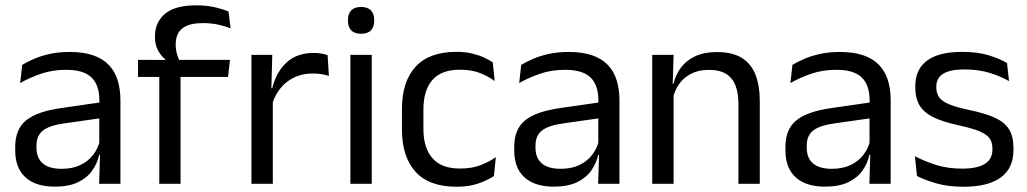

<svg xmlns="http://www.w3.org/2000/svg" viewBox="-20 -696 3890 727"><path d="M355.4 0 359 -118.6 355.9 -131.1V-286.5L356.3 -314.9Q356.3 -374.3 326.2 -403Q296 -431.7 230.4 -431.7Q178.2 -431.7 134.4 -416.5Q90.6 -401.3 56.4 -381.5L64 -450.4Q83.1 -462 109.4 -473.3Q135.7 -484.7 169.3 -492Q202.9 -499.3 243.3 -499.3Q295.8 -499.3 332.6 -486.6Q369.4 -473.9 392.2 -449.9Q415 -425.8 425.5 -392Q436 -358.1 436 -316.2V0ZM187.4 10.7Q114.9 10.7 76.3 -24.6Q37.6 -60 37.6 -125.7V-140Q37.6 -207.4 79.3 -240.7Q121 -274.1 212.2 -286.9L366.5 -309.2L370.9 -249.8L222 -228.6Q166.2 -220.7 142.2 -201.4Q118.1 -182 118.1 -144.5V-136.6Q118.1 -97.9 141.9 -77.4Q165.7 -56.8 213.1 -56.8Q254.9 -56.8 284.9 -71.4Q314.9 -86 333.4 -110.5Q352 -135.1 358.5 -165.2L371.2 -109.8H355.7Q348.6 -77.8 329.3 -50.3Q310.1 -22.8 275.5 -6.1Q240.9 10.7 187.4 10.7Z M723 -675.8Q760.6 -675.8 790.4 -669.2Q820.2 -662.7 845.2 -652.6L853.2 -589.1Q828.7 -597.8 803.8 -603.2Q779 -608.5 748.1 -608.5Q710.5 -608.5 687.8 -598.7Q665.2 -588.9 655.2 -571.1Q645.3 -553.3 645.3 -528.5V-526.2Q645.3 -508.5 649.9 -492.7Q654.5 -476.8 660 -464.1L605.4 -462V-471.8Q589.8 -484.1 578.3 -505.4Q566.7 -526.8 566.7 -555.6V-558.1Q566.7 -611.4 604.7 -643.6Q642.6 -675.8 723 -675.8ZM583.1 0V-444.7H663.6V0ZM502.7 -404.8V-469.4L614.1 -469L646.8 -469.4H850.8L843.6 -404.8Z M1009.2 -298.3 990.7 -360.9 1010.7 -361.9Q1026.4 -424 1065.4 -459.8Q1104.4 -495.6 1168.9 -495.6Q1185.2 -495.6 1197.9 -493.1Q1210.6 -490.6 1220.4 -487.2L1225.4 -408.3Q1213.2 -412.7 1197.8 -415.2Q1182.4 -417.7 1164.2 -417.7Q1109 -417.7 1068.2 -387.1Q1027.5 -356.6 1009.2 -298.3ZM932.1 0V-488.2H1011L1007 -344L1013 -338V0Z M1306.7 0V-488.2H1387.6V0ZM1347.2 -568.2Q1322.2 -568.2 1309.8 -581.2Q1297.4 -594.3 1297.4 -617.7V-620.2Q1297.4 -643.5 1309.8 -656.6Q1322.2 -669.6 1347.2 -669.6Q1372.2 -669.6 1384.5 -656.6Q1396.9 -643.5 1396.9 -620.2V-617.7Q1396.9 -593.9 1384.5 -581Q1372.2 -568.2 1347.2 -568.2Z M1709.3 11.1Q1604.4 11.1 1553.2 -45.7Q1501.9 -102.4 1501.9 -206.6V-282.3Q1501.9 -386.8 1553.4 -443.2Q1604.8 -499.7 1709.3 -499.7Q1740.4 -499.7 1765.9 -493.8Q1791.5 -487.8 1811.7 -478.7Q1831.9 -469.5 1845.9 -459.7L1853.1 -389.1Q1829.3 -407.1 1797.2 -419.6Q1765.1 -432.1 1721.4 -432.1Q1651.6 -432.1 1617.4 -393.2Q1583.2 -354.4 1583.2 -280.7V-208.7Q1583.2 -136.1 1617.4 -97Q1651.6 -57.8 1721.7 -57.8Q1766.3 -57.8 1799.2 -70.5Q1832.1 -83.1 1857.5 -100.9L1850.2 -29.5Q1827.9 -14.4 1792.5 -1.7Q1757.1 11.1 1709.3 11.1Z M2244.9 0 2248.5 -118.6 2245.4 -131.1V-286.5L2245.8 -314.9Q2245.8 -374.3 2215.7 -403Q2185.5 -431.7 2119.9 -431.7Q2067.7 -431.7 2023.9 -416.5Q1980.1 -401.3 1945.9 -381.5L1953.5 -450.4Q1972.6 -462 1998.9 -473.3Q2025.2 -484.7 2058.8 -492Q2092.4 -499.3 2132.8 -499.3Q2185.3 -499.3 2222.1 -486.6Q2258.9 -473.9 2281.7 -449.9Q2304.5 -425.8 2315 -392Q2325.5 -358.1 2325.5 -316.2V0ZM2076.9 10.7Q2004.4 10.7 1965.8 -24.6Q1927.1 -60 1927.1 -125.7V-140Q1927.1 -207.4 1968.8 -240.7Q2010.5 -274.1 2101.7 -286.9L2256 -309.2L2260.4 -249.8L2111.5 -228.6Q2055.7 -220.7 2031.7 -201.4Q2007.6 -182 2007.6 -144.5V-136.6Q2007.6 -97.9 2031.4 -77.4Q2055.2 -56.8 2102.6 -56.8Q2144.4 -56.8 2174.4 -71.4Q2204.4 -86 2222.9 -110.5Q2241.5 -135.1 2248 -165.2L2260.7 -109.8H2245.2Q2238.1 -77.8 2218.8 -50.3Q2199.6 -22.8 2165 -6.1Q2130.4 10.7 2076.9 10.7Z M2776 0V-303.7Q2776 -343 2765.2 -371.5Q2754.5 -399.9 2730.2 -415.7Q2705.8 -431.4 2664.1 -431.4Q2625.6 -431.4 2597.3 -417Q2569 -402.5 2551.5 -377.8Q2534 -353 2527 -321.5L2512.5 -378.9H2530.2Q2537.8 -412.1 2557.8 -439.3Q2577.8 -466.5 2611.6 -482.7Q2645.4 -498.9 2694.5 -498.9Q2752.7 -498.9 2788.2 -477.1Q2823.8 -455.2 2840.3 -413.8Q2856.9 -372.3 2856.9 -312.6V0ZM2449.6 0V-488.2H2530.5L2526.9 -371.1L2530.5 -366.3V0Z M3271.9 0 3275.5 -118.6 3272.4 -131.1V-286.5L3272.8 -314.9Q3272.8 -374.3 3242.7 -403Q3212.5 -431.7 3146.9 -431.7Q3094.7 -431.7 3050.9 -416.5Q3007.1 -401.3 2972.9 -381.5L2980.5 -450.4Q2999.6 -462 3025.9 -473.3Q3052.2 -484.7 3085.8 -492Q3119.4 -499.3 3159.8 -499.3Q3212.3 -499.3 3249.1 -486.6Q3285.9 -473.9 3308.7 -449.9Q3331.5 -425.8 3342 -392Q3352.5 -358.1 3352.5 -316.2V0ZM3103.9 10.7Q3031.4 10.7 2992.8 -24.6Q2954.1 -60 2954.1 -125.7V-140Q2954.1 -207.4 2995.8 -240.7Q3037.5 -274.1 3128.7 -286.9L3283 -309.2L3287.4 -249.8L3138.5 -228.6Q3082.7 -220.7 3058.7 -201.4Q3034.6 -182 3034.6 -144.5V-136.6Q3034.6 -97.9 3058.4 -77.4Q3082.2 -56.8 3129.6 -56.8Q3171.4 -56.8 3201.4 -71.4Q3231.4 -86 3249.9 -110.5Q3268.5 -135.1 3275 -165.2L3287.7 -109.8H3272.2Q3265.1 -77.8 3245.8 -50.3Q3226.6 -22.8 3192 -6.1Q3157.4 10.7 3103.9 10.7Z M3627.9 11.1Q3569 11.1 3525.1 -1.8Q3481.2 -14.6 3452 -29.7L3444.3 -104.5Q3480.9 -85.3 3524.7 -71.4Q3568.5 -57.5 3623.8 -57.5Q3680.5 -57.5 3709.1 -75.6Q3737.7 -93.7 3737.7 -129.2V-134.5Q3737.7 -157.4 3726.8 -172.5Q3715.8 -187.7 3687.9 -199.2Q3659.9 -210.7 3608.4 -221.8Q3546.9 -235.3 3511.4 -253.5Q3475.9 -271.8 3460.8 -298.9Q3445.6 -326.1 3445.6 -365.1V-369.7Q3445.6 -433.3 3490.2 -466.5Q3534.7 -499.6 3623.8 -499.6Q3681.4 -499.6 3723.7 -486.7Q3766 -473.7 3793 -457.3L3800.7 -388.9Q3767.9 -407.8 3725.9 -420.5Q3683.9 -433.1 3631.6 -433.1Q3593.6 -433.1 3570.1 -425.3Q3546.7 -417.5 3536 -403.2Q3525.3 -388.8 3525.3 -368.9V-365.1Q3525.3 -343 3536 -327.7Q3546.7 -312.3 3573.9 -301.1Q3601.1 -289.8 3649.4 -279.6Q3711.8 -266.8 3748.6 -249.5Q3785.3 -232.2 3801.4 -205.2Q3817.4 -178.3 3817.4 -136.3V-128Q3817.4 -59.1 3769.6 -24Q3721.7 11.1 3627.9 11.1Z"/></svg>

Font: Anek Gujarati Medium
Style: Regular
Weight: 500
Designer: Mrunmayee Ghaisas (Gujarati), Yesha Goshar (Latin)
Foundry: Ek Type
Version: Version 1.003